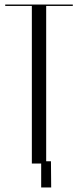

<svg xmlns="http://www.w3.org/2000/svg" viewBox="-20 -719 342 844"><path d="M300 -699H3V-693H120V0H161V105H205L204 -10H183V-693H300Z"/></svg>

Font: Moniqa Display
Style: Regular
Weight: 400
Designer: Rajesh Rajput
Foundry: Rajesh Rajput
Version: Version 1.000